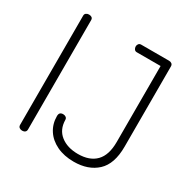

<svg xmlns="http://www.w3.org/2000/svg" viewBox="-164 -886 1036 1047"><g transform="rotate(30 354.0 -362.5)"><path d="M104 -731Q115 -731 122 -726Q129 -721 129 -710V-22Q129 -11 122 -5.5Q115 0 104 0Q94 0 86.5 -5.5Q79 -11 79 -22V-710Q79 -720 86.5 -725.5Q94 -731 104 -731ZM411 -708Q411 -717 416.5 -724Q422 -731 432 -731H608Q618 -731 625 -725.5Q632 -720 632 -709V-204Q632 -95 577.5 -44.5Q523 6 432 6Q371 6 325 -16Q279 -38 254 -76.5Q229 -115 229 -164Q229 -178 235.5 -184Q242 -190 254 -190Q264 -190 271.5 -184.5Q279 -179 279 -169Q280 -108 322 -75Q364 -42 431 -42Q504 -42 543 -82Q582 -122 582 -204V-683H432Q422 -683 416.5 -690.5Q411 -698 411 -708Z"/></g></svg>

Font: Dosis
Style: Regular
Weight: 400
Designer: Edgar Tolentino, Pablo Impallari, Igino Marini
Foundry: Edgar Tolentino, Pablo Impallari, Igino Marini
Version: Version 1.007;Glyphs 3.1.1 (3134)